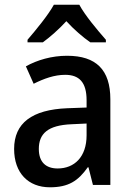

<svg xmlns="http://www.w3.org/2000/svg" viewBox="-20 -786 562 816"><path d="M317 -766H209C185 -722 133 -659 97 -617V-606H162C192 -628 229 -660 262 -696C295 -660 332 -628 364 -606H430V-617C394 -658 341 -721 317 -766ZM265 -549C200 -549 138 -531 90 -504L123 -430C167 -452 211 -468 257 -468C316 -468 348 -437 348 -360V-329L266 -326C116 -320 40 -263 40 -153C40 -51 100 10 192 10C271 10 312 -17 353 -75H356L375 0H449V-364C449 -489 389 -549 265 -549ZM285 -258 348 -261V-211C348 -119 296 -70 225 -70C177 -70 145 -95 145 -153C145 -217 182 -254 285 -258Z"/></svg>

Font: Noto Sans Gujarati SemiCondensed Medium
Style: Regular
Weight: 500
Width: 4
Designer: Jelle Bosma - Monotype Design Team, Universal Thirst
Foundry: Monotype Imaging Inc.
Version: Version 2.106